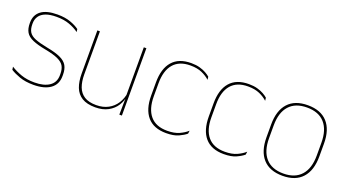

<svg xmlns="http://www.w3.org/2000/svg" viewBox="-44 -894 2348 1301"><g transform="rotate(20 1129.5 -243.0)"><path d="M212.5 9.5Q154 9.5 112.2 -5.5Q70.5 -20.5 44.5 -37.5L41.5 -59Q76.5 -37 117.8 -22.5Q159 -8 213.5 -8Q282 -8 321 -34.8Q360 -61.5 360 -113.5V-123.5Q360 -157 347.5 -179Q335 -201 302.5 -216.2Q270 -231.5 209.5 -243Q148 -254.5 112.5 -270Q77 -285.5 62.2 -310.5Q47.5 -335.5 47.5 -374.5V-379.5Q47.5 -434.5 86.8 -464.5Q126 -494.5 204.5 -494.5Q260.5 -494.5 300.2 -480Q340 -465.5 363.5 -447.5L366.5 -427Q336 -449 296.8 -463.2Q257.5 -477.5 204 -477.5Q157 -477.5 126.5 -465.8Q96 -454 81 -432Q66 -410 66 -379.5V-374.5Q66 -339.5 79.2 -318.2Q92.5 -297 125 -284Q157.5 -271 214 -260Q278 -248 313.8 -231.2Q349.5 -214.5 364 -188.8Q378.5 -163 378.5 -124.5V-113.5Q378.5 -54 334.8 -22.2Q291 9.5 212.5 9.5Z M513 -485.5V-175.5Q513 -123 527.2 -85.2Q541.5 -47.5 573.5 -27.2Q605.5 -7 659 -7Q709 -7 745.5 -26.8Q782 -46.5 804.2 -81.2Q826.5 -116 833 -160.5L842 -141.5H836.5Q832 -101 810.2 -66.5Q788.5 -32 750.2 -11.2Q712 9.5 658 9.5Q598 9.5 562 -12.8Q526 -35 510.2 -76.2Q494.5 -117.5 494.5 -174.5V-485.5ZM848 -485.5V0H829.5L831.5 -127H829.5V-485.5Z M1169.5 9.5Q1079.5 9.5 1033.8 -43.5Q988 -96.5 988 -196V-290.5Q988 -389.5 1033.8 -442.2Q1079.5 -495 1169.5 -495Q1204.5 -495 1231 -487.5Q1257.5 -480 1276.8 -469.2Q1296 -458.5 1308 -447.5L1310.5 -426Q1287.5 -447.5 1253.2 -462.8Q1219 -478 1169 -478Q1089 -478 1047.8 -429.8Q1006.5 -381.5 1006.5 -290.5V-196.5Q1006.5 -105.5 1047.8 -56.8Q1089 -8 1170.5 -8Q1222.5 -8 1257 -23.8Q1291.5 -39.5 1314.5 -60.5L1311.5 -38.5Q1292 -21.5 1257.8 -6Q1223.5 9.5 1169.5 9.5Z M1585 9.5Q1495 9.5 1449.2 -43.5Q1403.5 -96.5 1403.5 -196V-290.5Q1403.5 -389.5 1449.2 -442.2Q1495 -495 1585 -495Q1620 -495 1646.5 -487.5Q1673 -480 1692.2 -469.2Q1711.5 -458.5 1723.5 -447.5L1726 -426Q1703 -447.5 1668.8 -462.8Q1634.5 -478 1584.5 -478Q1504.5 -478 1463.2 -429.8Q1422 -381.5 1422 -290.5V-196.5Q1422 -105.5 1463.2 -56.8Q1504.5 -8 1586 -8Q1638 -8 1672.5 -23.8Q1707 -39.5 1730 -60.5L1727 -38.5Q1707.5 -21.5 1673.2 -6Q1639 9.5 1585 9.5Z M2009.5 11.5Q1916 11.5 1867.5 -42.5Q1819 -96.5 1819 -197.5V-289Q1819 -390 1867.8 -443.5Q1916.5 -497 2009.5 -497Q2102.5 -497 2151.2 -443.5Q2200 -390 2200 -289V-197.5Q2200 -96.5 2151.2 -42.5Q2102.5 11.5 2009.5 11.5ZM2009.5 -5Q2093 -5 2137.2 -54.5Q2181.5 -104 2181.5 -197.5V-289Q2181.5 -382 2137.5 -431.2Q2093.5 -480.5 2009.5 -480.5Q1925.5 -480.5 1881.5 -431.2Q1837.5 -382 1837.5 -289V-197.5Q1837.5 -104 1881.5 -54.5Q1925.5 -5 2009.5 -5Z"/></g></svg>

Font: Anek Latin Thin
Style: Regular
Weight: 250
Designer: Yesha Goshar
Foundry: Ek Type
Version: Version 1.003